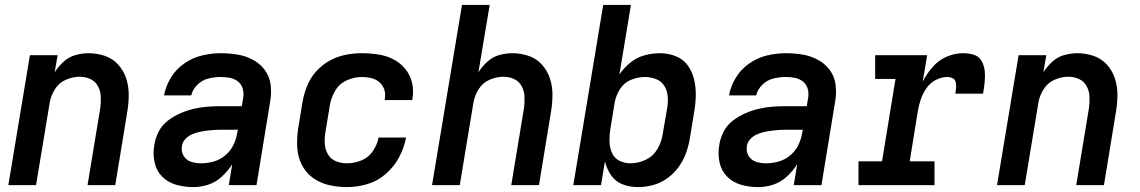

<svg xmlns="http://www.w3.org/2000/svg" viewBox="-20 -755 4648 783"><path d="M14 0H127L183 -338Q188 -366 204.5 -392Q221 -418 249 -430Q277 -442 305 -442Q329 -442 349 -432.5Q369 -423 379.5 -403.5Q390 -384 391 -361Q392 -338 389 -315L337 0H450L499 -299Q505 -334 505 -369Q505 -404 494.5 -435.5Q484 -467 462 -491.5Q440 -516 408 -527Q376 -538 341 -538Q315 -538 288 -530.5Q261 -523 239.5 -503.5Q218 -484 203 -460L215 -530H102Z M768 8Q799 8 829.5 -2Q860 -12 884.5 -34.5Q909 -57 927 -85L913 0H1026L1082 -342Q1088 -377 1083.5 -410.5Q1079 -444 1059.5 -470Q1040 -496 1011 -511.5Q982 -527 948.5 -532.5Q915 -538 880 -538Q843 -538 804.5 -529Q766 -520 732 -496.5Q698 -473 677 -438.5Q656 -404 649 -366H760Q765 -390 785 -409.5Q805 -429 830.5 -435Q856 -441 880 -441Q899 -441 917.5 -437.5Q936 -434 950 -423Q964 -412 969.5 -394.5Q975 -377 972 -358L966 -322H883Q855 -322 827 -320Q799 -318 771 -311.5Q743 -305 715.5 -293Q688 -281 664 -262.5Q640 -244 626.5 -217Q613 -190 609 -162Q603 -127 610.5 -92.5Q618 -58 641.5 -34.5Q665 -11 698.5 -1.5Q732 8 768 8ZM799 -89Q778 -89 758.5 -95.5Q739 -102 728.5 -120Q718 -138 722 -160Q724 -175 735.5 -187.5Q747 -200 761.5 -206.5Q776 -213 791.5 -216.5Q807 -220 822 -222Q837 -224 852.5 -225Q868 -226 883 -226H950L947 -211Q943 -186 931 -162Q919 -138 897.5 -120.5Q876 -103 850.5 -96Q825 -89 799 -89Z M1395 8Q1436 8 1477.5 -4Q1519 -16 1553 -45.5Q1587 -75 1607.5 -113.5Q1628 -152 1636 -194H1524Q1518 -164 1500 -138Q1482 -112 1453 -100.5Q1424 -89 1395 -89Q1371 -89 1350 -97.5Q1329 -106 1317.5 -125.5Q1306 -145 1304.5 -168.5Q1303 -192 1307 -215L1325 -325Q1330 -356 1347 -385Q1364 -414 1394.5 -427.5Q1425 -441 1455 -441Q1476 -441 1494.5 -436.5Q1513 -432 1527.5 -419.5Q1542 -407 1547.5 -388.5Q1553 -370 1549 -350V-347H1661Q1662 -350 1662 -353Q1668 -387 1660 -419Q1652 -451 1632 -475Q1612 -499 1583.5 -513.5Q1555 -528 1522 -533Q1489 -538 1455 -538Q1423 -538 1389.5 -531.5Q1356 -525 1325 -508Q1294 -491 1270 -464.5Q1246 -438 1233 -406Q1220 -374 1214 -341L1196 -231Q1190 -193 1192 -155Q1194 -117 1210 -84.5Q1226 -52 1255 -30.5Q1284 -9 1320.5 -0.5Q1357 8 1395 8Z M1742 0H1855L1911 -338Q1916 -366 1932.5 -392Q1949 -418 1977 -430Q2005 -442 2033 -442Q2057 -442 2077 -432.5Q2097 -423 2107.5 -403.5Q2118 -384 2119 -361Q2120 -338 2117 -315L2065 0H2178L2227 -299Q2233 -334 2233 -369Q2233 -404 2222.5 -435.5Q2212 -467 2190 -491.5Q2168 -516 2136 -527Q2104 -538 2069 -538Q2043 -538 2016 -530.5Q1989 -523 1967.5 -503.5Q1946 -484 1931 -460L1977 -735H1864Z M2581 8Q2611 8 2642 0Q2673 -8 2700 -27Q2727 -46 2746.5 -72.5Q2766 -99 2777 -129Q2788 -159 2793 -189L2811 -299Q2817 -333 2817.5 -366.5Q2818 -400 2810.5 -431.5Q2803 -463 2784.5 -488.5Q2766 -514 2735.5 -526Q2705 -538 2671 -538Q2640 -538 2608.5 -529.5Q2577 -521 2550.5 -499.5Q2524 -478 2506 -451L2553 -735H2440L2318 0H2431L2447 -97Q2454 -67 2471.5 -41Q2489 -15 2518.5 -3.5Q2548 8 2581 8ZM2551 -89Q2526 -89 2505 -100Q2484 -111 2475 -133Q2466 -155 2465.5 -179Q2465 -203 2469 -228L2487 -338Q2492 -366 2508.5 -392Q2525 -418 2553.5 -429.5Q2582 -441 2610 -441Q2634 -441 2655.5 -432.5Q2677 -424 2689 -405Q2701 -386 2703 -362.5Q2705 -339 2701 -315L2682 -205Q2677 -174 2660 -145.5Q2643 -117 2612.5 -103Q2582 -89 2551 -89Z M3072 8Q3103 8 3133.5 -2Q3164 -12 3188.5 -34.5Q3213 -57 3231 -85L3217 0H3330L3386 -342Q3392 -377 3387.5 -410.5Q3383 -444 3363.5 -470Q3344 -496 3315 -511.5Q3286 -527 3252.5 -532.5Q3219 -538 3184 -538Q3147 -538 3108.5 -529Q3070 -520 3036 -496.5Q3002 -473 2981 -438.5Q2960 -404 2953 -366H3064Q3069 -390 3089 -409.5Q3109 -429 3134.5 -435Q3160 -441 3184 -441Q3203 -441 3221.5 -437.5Q3240 -434 3254 -423Q3268 -412 3273.5 -394.5Q3279 -377 3276 -358L3270 -322H3187Q3159 -322 3131 -320Q3103 -318 3075 -311.5Q3047 -305 3019.5 -293Q2992 -281 2968 -262.5Q2944 -244 2930.5 -217Q2917 -190 2913 -162Q2907 -127 2914.5 -92.5Q2922 -58 2945.5 -34.5Q2969 -11 3002.5 -1.5Q3036 8 3072 8ZM3103 -89Q3082 -89 3062.5 -95.5Q3043 -102 3032.5 -120Q3022 -138 3026 -160Q3028 -175 3039.5 -187.5Q3051 -200 3065.5 -206.5Q3080 -213 3095.5 -216.5Q3111 -220 3126 -222Q3141 -224 3156.5 -225Q3172 -226 3187 -226H3254L3251 -211Q3247 -186 3235 -162Q3223 -138 3201.5 -120.5Q3180 -103 3154.5 -96Q3129 -89 3103 -89Z M3481 0H3791V-97H3690L3723 -302Q3727 -326 3735 -349.5Q3743 -373 3757.5 -394.5Q3772 -416 3795.5 -428.5Q3819 -441 3843 -441Q3855 -441 3865 -436Q3875 -431 3877.5 -420Q3880 -409 3879 -397Q3878 -385 3876 -373H3989Q3993 -396 3995.5 -419Q3998 -442 3996 -464Q3994 -486 3983.5 -505.5Q3973 -525 3952 -531.5Q3931 -538 3908 -538Q3874 -538 3841 -524Q3808 -510 3783.5 -482Q3759 -454 3743 -422L3761 -530H3549V-433H3632L3577 -97H3481Z M4046 0H4159L4215 -338Q4220 -366 4236.5 -392Q4253 -418 4281 -430Q4309 -442 4337 -442Q4361 -442 4381 -432.5Q4401 -423 4411.5 -403.5Q4422 -384 4423 -361Q4424 -338 4421 -315L4369 0H4482L4531 -299Q4537 -334 4537 -369Q4537 -404 4526.5 -435.5Q4516 -467 4494 -491.5Q4472 -516 4440 -527Q4408 -538 4373 -538Q4347 -538 4320 -530.5Q4293 -523 4271.5 -503.5Q4250 -484 4235 -460L4247 -530H4134Z"/></svg>

Font: Iosevka Sparkle SmBdObl
Style: Regular
Weight: 600
Italic angle: -9°
Designer: Belleve Invis
Foundry: Belleve Invis
Version: Version 4.5.0; ttfautohint (v1.8.3)